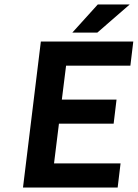

<svg xmlns="http://www.w3.org/2000/svg" viewBox="-20 -840 617 860"><path d="M507 0 520 -108H222L244 -286H489L502 -394H257L276 -546H564L577 -654H163L83 0ZM418 -820 304 -694H416L561 -820Z"/></svg>

Font: Falling Sky
Style: MedObl
Weight: 500
Designer: Paul D. Hunt
Foundry: Adobe Systems Incorporated
Version: Version 1.02